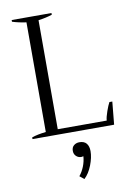

<svg xmlns="http://www.w3.org/2000/svg" viewBox="-104 -766 789 1112"><g transform="rotate(-10 290.5 -210.0)"><path d="M44 -10Q78 -22 127 -27V-672Q83 -678 45 -690V-700H279V-690Q243 -678 198 -672V-31H486Q487 -50 499 -84Q511 -118 520 -134H537L524 0H44ZM274 259Q292 237 303.5 208Q315 179 317 149Q309 151 305 151Q287 151 274.5 139Q262 127 262 108Q262 87 275.5 76Q289 65 308 65Q336 65 349.5 81.5Q363 98 363 127Q363 164 345.5 209Q328 254 300 280Z"/></g></svg>

Font: Trirong Light
Style: Regular
Weight: 300
Designer: Katatrad Team
Foundry: CadsonDemak
Version: Version 1.001